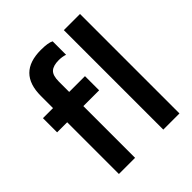

<svg xmlns="http://www.w3.org/2000/svg" viewBox="-220 -952 1092 1092"><g transform="rotate(-45 325.5 -406.5)"><path d="M234 0H104V-416H23V-530H104V-628Q104 -813 289 -813Q348 -813 371 -800V-692Q347 -700 320 -700Q275 -700 254.5 -681Q234 -662 234 -613V-530H361V-416H234ZM591 0H461V-800H591Z"/></g></svg>

Font: Tanohe Sans SemiBold
Style: Regular
Weight: 600
Designer: Village Type and Design LLC & Cristiano Sobral
Foundry: Cooper Hewitt Smithsonian Design Museum
Version: Version 1.00;September 29, 2021;FontCreator 13.0.0.2655 64-b